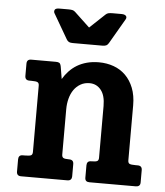

<svg xmlns="http://www.w3.org/2000/svg" viewBox="-53 -782 710 828"><g transform="rotate(5 302.5 -367.5)"><path d="M585 -18.6Q585 -8.8 579.8 -4.4Q574.7 0 565.9 0H364.7Q345.7 0 345.7 -18.1V-71.8Q345.7 -80.6 350.1 -85.7Q354.5 -90.8 364.7 -90.8H365.7Q384.8 -90.8 390.9 -94.5Q397 -98.1 397 -108.9V-333Q397 -378.9 377.9 -402.3Q358.9 -425.8 328.6 -425.8Q306.6 -425.8 289.6 -416Q272.5 -406.2 261 -389.9Q249.5 -373.5 243.7 -351.6Q237.8 -329.6 237.8 -305.2V-108.9Q237.8 -98.6 243.7 -94.7Q249.5 -90.8 268.6 -90.8H269.5Q288.6 -90.8 288.6 -71.8V-18.6Q288.6 -10.3 283.9 -5.1Q279.3 0 269.5 0H68.8Q49.8 0 49.8 -19V-71.8Q49.8 -80.6 54.2 -85.7Q58.6 -90.8 68.8 -90.8H77.1Q97.7 -90.8 104.2 -94.2Q110.8 -97.7 110.8 -108.9V-396Q110.8 -407.2 104.2 -410.6Q97.7 -414.1 77.1 -414.1H68.8Q49.8 -414.1 49.8 -433.1V-485.8Q49.8 -504.9 68.8 -504.9H175.8Q185.5 -504.9 190.7 -501.7Q195.8 -498.5 198.2 -485.8L207 -433.1Q217.8 -451.7 232.7 -467.5Q247.6 -483.4 266.6 -494.9Q285.6 -506.3 309.3 -512.7Q333 -519 360.8 -519Q395 -519 424.8 -508.3Q454.6 -497.6 476.6 -475.8Q498.5 -454.1 511.2 -421.9Q523.9 -389.6 523.9 -347.2V-108.9Q523.9 -97.7 530.3 -94.2Q536.6 -90.8 557.6 -90.8H565.9Q585 -90.8 585 -71.8ZM396.5 -605.5Q392.1 -597.7 386 -594.7Q379.9 -591.8 369.1 -591.8H241.2Q230.5 -591.8 224.4 -594.7Q218.3 -597.7 213.9 -605.5L150.9 -713.9Q147.5 -720.7 150.9 -727.8Q154.3 -734.9 170.9 -734.9H210.4Q220.2 -734.9 227.1 -733.4Q233.9 -731.9 239.3 -726.6L305.2 -664.6L371.1 -726.6Q376.5 -731.9 383.5 -733.4Q390.6 -734.9 400.4 -734.9H439.5Q447.8 -734.9 452.6 -732.9Q457.5 -731 459.7 -727.8Q461.9 -724.6 461.7 -720.9Q461.4 -717.3 459.5 -713.9Z"/></g></svg>

Font: New Telegraph
Style: Bold
Weight: 700
Designer: Frank Baranowski
Foundry: Frank Baranowski
Version: Version 3.001